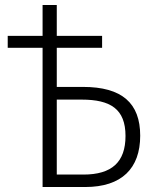

<svg xmlns="http://www.w3.org/2000/svg" viewBox="-20 -751 630 771"><path d="M151 0H322C469 0 543 -75 543 -206C543 -337 470 -402 313 -402H208V-559H390V-607H208V-731H151V-607H11V-559H151ZM315 -50H208V-351H308C424 -351 484 -313 484 -205C484 -100 429 -50 315 -50Z"/></svg>

Font: Noto Sans SemiCondensed Light
Style: Regular
Weight: 300
Width: 4
Designer: Monotype Design Team
Foundry: Monotype Imaging Inc.
Version: Version 2.013